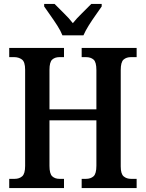

<svg xmlns="http://www.w3.org/2000/svg" viewBox="-20 -958 742 978"><path d="M27 0V-47H55Q78 -47 93 -60Q108 -73 108 -113V-603Q108 -643 91.5 -655Q75 -667 52 -667H27V-714H306V-667H283Q260 -667 246 -654.5Q232 -642 232 -602V-401H471V-601Q471 -642 456.5 -654.5Q442 -667 418 -667H396V-714H676V-667H647Q624 -667 609.5 -654.5Q595 -642 595 -601V-110Q595 -72 610 -59.5Q625 -47 647 -47H676V0H396V-47H418Q442 -47 456.5 -60Q471 -73 471 -114V-345H232V-113Q232 -73 246 -60Q260 -47 283 -47H306V0ZM298 -778Q289 -801 272 -827.5Q255 -854 236.5 -880Q218 -906 205 -925V-938H258Q278 -917 305 -891Q332 -865 351 -840Q371 -865 398 -891Q425 -917 445 -938H498V-925Q485 -906 466.5 -880Q448 -854 431.5 -827.5Q415 -801 405 -778Z"/></svg>

Font: Noto Serif Condensed SemiBold
Style: Regular
Weight: 600
Width: 3
Designer: Monotype Design Team
Foundry: Monotype Imaging Inc.
Version: Version 2.013